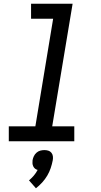

<svg xmlns="http://www.w3.org/2000/svg" viewBox="-20 -755 540 1026"><path d="M27 0V-80H169L264 -655H146V-735H368L259 -80H377V0ZM172 251 135 209Q149 197 161 183Q173 169 181 153Q173 151 167 146Q161 141 157.5 133.5Q154 126 153.5 117.5Q153 109 154 101Q156 90 161 79.5Q166 69 175 61Q184 53 195 50Q206 47 217 47Q228 47 238 50Q248 53 254.5 61Q261 69 262.5 79.5Q264 90 262 101Q258 122 251 143Q244 164 232.5 183.5Q221 203 205.5 220Q190 237 172 251Z"/></svg>

Font: Iosevka Slab Medium Oblique
Style: Regular
Weight: 500
Italic angle: -9°
Monospace: yes
Designer: Belleve Invis
Foundry: Belleve Invis
Version: Version 11.1.1; ttfautohint (v1.8.3)